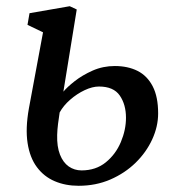

<svg xmlns="http://www.w3.org/2000/svg" viewBox="-20 -587 568 618"><path d="M233 11Q190.5 11 156 -3.8Q121.5 -18.5 98.8 -49Q76 -79.5 68.8 -126.5Q61.5 -173.5 73 -238L118.5 -483L68.5 -507L75 -544.5L204.5 -567L227 -556.5L184 -292Q196 -306.5 220.5 -325.8Q245 -345 278.2 -359.8Q311.5 -374.5 349.5 -374.5Q391.5 -374.5 422.8 -358.8Q454 -343 471.5 -309.2Q489 -275.5 489 -222Q489 -180 470 -138.5Q451 -97 416.5 -63.2Q382 -29.5 335.2 -9.2Q288.5 11 233 11ZM242.5 -38.5Q288.5 -38.5 320.5 -64.5Q352.5 -90.5 369 -129.8Q385.5 -169 385.5 -208Q385.5 -250.5 365.5 -279.5Q345.5 -308.5 298.5 -308.5Q277.5 -308.5 252.5 -296.8Q227.5 -285 205.8 -266Q184 -247 172 -225Q169 -206.5 166.8 -188.2Q164.5 -170 164 -152.5Q163 -115 173 -89.5Q183 -64 201.2 -51.2Q219.5 -38.5 242.5 -38.5Z"/></svg>

Font: Merriweather 20pt
Style: Italic
Weight: 400
Italic angle: -7.8°
Version: Version 2.101